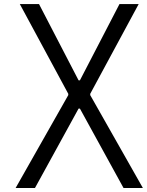

<svg xmlns="http://www.w3.org/2000/svg" viewBox="-20 -937 732 957"><path d="M371.7 -536.5H378.3L575.5 -916.7H671.2L429.7 -469.4V-462.9L692.1 0H595.7L378.3 -395.8H371.7L154.3 0H57.9L320.3 -462.9V-469.4L78.8 -916.7H174.5Z"/></svg>

Font: TypoPRO Monoid
Style: Regular
Weight: 400
Width: 4
Monospace: yes
Designer: Andreas Larsen (@larsenwork)
Version: Version 0.61